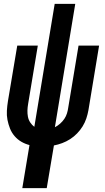

<svg xmlns="http://www.w3.org/2000/svg" viewBox="-20 -755 540 990"><path d="M95 215 132 -7Q109 -13 89.5 -24.5Q70 -36 55 -53.5Q40 -71 31.5 -92.5Q23 -114 18.5 -137Q14 -160 15.5 -184.5Q17 -209 21 -234L69 -520H175L125 -219Q122 -202 121.5 -185.5Q121 -169 124 -153Q127 -137 136 -123.5Q145 -110 157 -101L262 -735H368L263 -99Q277 -106 290 -117.5Q303 -129 312 -142.5Q321 -156 325.5 -171Q330 -186 332 -201L385 -520H491L436 -187Q432 -165 425 -144Q418 -123 406 -103.5Q394 -84 377.5 -67Q361 -50 341.5 -37.5Q322 -25 300.5 -17Q279 -9 258 -5L221 215Z"/></svg>

Font: Iosevka Extrabold
Style: Italic
Weight: 800
Italic angle: -9°
Monospace: yes
Designer: Belleve Invis
Foundry: Belleve Invis
Version: Version 32.5.0; ttfautohint (v1.8.4)